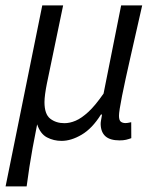

<svg xmlns="http://www.w3.org/2000/svg" viewBox="-27 -506 565 705"><path d="M-6.5 178.5 128.2 -486.1H204.8L144.8 -197.4Q141.2 -179.3 138.7 -161.1Q136.3 -142.8 136.3 -131.1Q136.3 -86.6 157.5 -70.2Q178.8 -53.7 209.5 -53.7Q229.6 -53.7 250.8 -62.8Q272.1 -71.8 297.5 -95.1Q322.8 -118.4 353.3 -162.5L417.8 -486.1H495.1Q471.6 -382 452 -296.1Q432.4 -210.1 421.1 -153.6Q409.9 -97.1 409.9 -81.3Q409.9 -64.4 416.6 -59.2Q423.3 -54.1 433.3 -54.1Q439 -54.1 444.5 -55.2Q450.1 -56.3 454.8 -57.3L455.1 1.3Q446.3 4.6 436.2 7.1Q426.1 9.5 412.2 9.5Q377.3 9.5 360.3 -5.5Q343.4 -20.5 342.6 -50.1Q342.6 -57 343.9 -63.7Q345.2 -70.3 347.7 -85.5H343.7Q311.4 -34 272.8 -11.4Q234.3 11.3 199 11.3Q170.1 11.3 145.6 -1.5Q121.1 -14.3 109.4 -49.4Q99.3 1 92.7 37.6Q86.1 74.2 81 106.9Q76 139.6 70.8 178.5Z"/></svg>

Font: Source Sans 3
Style: Italic
Weight: 200
Italic angle: -11°
Designer: Paul D. Hunt
Foundry: Adobe
Version: Version 3.046;hotconv 1.0.118;makeotfexe 2.5.65603